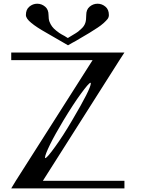

<svg xmlns="http://www.w3.org/2000/svg" viewBox="-20 -1040 790 1060"><path d="M377.9 -375Q481.4 -549.8 481.4 -580.1Q481.4 -583 479.5 -583Q470.7 -583 425.8 -521.5Q385.7 -466.8 330.1 -375Q282.2 -294.9 256.8 -243.2Q228.5 -185.5 228.5 -169.9Q228.5 -167 229.5 -167Q239.3 -167 284.2 -229.5Q328.1 -290 377.9 -375ZM667 -750 639.6 -708 216.8 -42H667V0H42L67.4 -42L491.2 -708H42V-750ZM581.1 -957Q581.1 -945.3 574.2 -935.5Q567.4 -926.8 552.7 -913.1Q536.1 -898.4 519.5 -887.7Q477.5 -860.4 473.6 -858.4L418.9 -826.2Q406.2 -818.4 398.4 -814Q390.6 -809.6 379.4 -803.7Q368.2 -797.9 355.5 -790L235.4 -859.4Q181.6 -889.6 153.3 -913.1Q123 -937.5 123 -957Q123 -987.3 141.6 -1002.9Q161.1 -1019.5 185.5 -1019.5Q210 -1019.5 229.5 -1002.9Q248 -987.3 248 -957Q248 -934.6 252.9 -920.9Q258.8 -905.3 267.6 -893.6Q276.4 -881.8 290 -871.1Q309.6 -855.5 319.3 -850.6Q324.2 -847.7 329.1 -845.2Q334 -842.8 336.4 -841.3Q338.9 -839.8 343.3 -836.9Q347.7 -834 354.5 -830.1L399.4 -857.4Q409.2 -862.3 428.7 -880.9Q445.3 -895.5 451.2 -914.1Q456.1 -928.7 456.1 -957Q456.1 -987.3 474.6 -1002.9Q494.1 -1019.5 518.6 -1019.5Q543 -1019.5 562.5 -1002.9Q581.1 -987.3 581.1 -957Z"/></svg>

Font: okolaksMetalik
Style: bold
Weight: 700
Width: 7
Version: Version 0.6